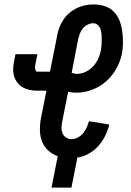

<svg xmlns="http://www.w3.org/2000/svg" viewBox="-20 -702 590 868"><path d="M213 146 241 4Q217 -4 198 -21.5Q179 -39 170 -62.5Q161 -86 160.5 -113Q160 -140 165 -167L190 -292H149Q131 -292 114 -295.5Q97 -299 83 -307Q69 -315 59 -328Q49 -341 44 -357Q39 -373 39.5 -390.5Q40 -408 44 -426L50 -457H149L143 -426Q142 -421 141 -416.5Q140 -412 139.5 -407.5Q139 -403 138.5 -398.5Q138 -394 139 -390Q140 -386 142 -382Q144 -378 148 -378H206L238 -539Q241 -558 248 -576.5Q255 -595 266 -612Q277 -629 292.5 -642.5Q308 -656 326.5 -665Q345 -674 364 -678Q383 -682 402 -682Q428 -682 452.5 -674.5Q477 -667 494 -649.5Q511 -632 520 -609.5Q529 -587 532.5 -561.5Q536 -536 536 -510Q536 -484 531 -458Q524 -424 505.5 -391Q487 -358 459 -333.5Q431 -309 395.5 -296Q360 -283 326 -283Q316 -283 306 -284Q296 -285 288 -287L261 -151Q258 -137 258 -123.5Q258 -110 263 -98.5Q268 -87 279 -80Q290 -73 303 -73Q318 -73 332 -80.5Q346 -88 356 -100Q366 -112 372 -126Q378 -140 382 -154L474 -139Q468 -113 455.5 -88Q443 -63 424.5 -42Q406 -21 380.5 -7Q355 7 330 10L303 146ZM328 -368Q347 -368 366.5 -377Q386 -386 400.5 -401.5Q415 -417 423.5 -435.5Q432 -454 436 -473Q438 -485 439 -497.5Q440 -510 440 -522.5Q440 -535 439 -547Q438 -559 434.5 -570Q431 -581 422 -589Q413 -597 401 -597Q388 -597 375 -590Q362 -583 353.5 -572Q345 -561 340.5 -548.5Q336 -536 333 -523L304 -373Q310 -371 316 -369.5Q322 -368 328 -368Z"/></svg>

Font: Lode Dark
Style: Bold Italic
Weight: 700
Italic angle: -11°
Monospace: yes
Designer: Belleve Invis
Foundry: Belleve Invis
Version: Version 29.2.0; ttfautohint (v1.8.3)